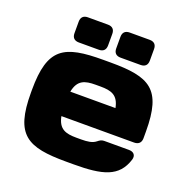

<svg xmlns="http://www.w3.org/2000/svg" viewBox="-135 -895 1032 1038"><g transform="rotate(20 381.0 -375.5)"><path d="M354 11.7H396C562 11.7 650.4 -10.3 685.1 -120.6C693.4 -147.5 678.2 -164.1 650.9 -164.1H508.8C493.7 -164.1 484.4 -158.2 472.2 -148.4C452.1 -132.3 423.8 -128.9 388.7 -128.9H361.3C298.8 -128.9 258.8 -140.6 245.1 -210.9H663.1C688 -210.9 702.6 -224.1 703.1 -249V-289.1C703.1 -533.2 621.1 -574.2 396 -574.2H354C128.9 -574.2 46.9 -533.2 46.9 -289.1V-273.4C46.9 -29.3 128.9 11.7 354 11.7ZM504.9 -351.6H245.1C258.8 -421.9 298.8 -433.6 361.3 -433.6H388.7C451.2 -433.6 491.2 -421.9 504.9 -351.6ZM437.5 -617.2H552.7C578.1 -617.2 591.8 -630.9 591.8 -656.2V-722.7C591.8 -748 578.1 -761.7 552.7 -761.7H437.5C412.1 -761.7 398.4 -748 398.4 -722.7V-656.2C398.4 -630.9 412.1 -617.2 437.5 -617.2ZM197.3 -617.2H312.5C337.9 -617.2 351.6 -630.9 351.6 -656.2V-722.7C351.6 -748 337.9 -761.7 312.5 -761.7H197.3C171.9 -761.7 158.2 -748 158.2 -722.7V-656.2C158.2 -630.9 171.9 -617.2 197.3 -617.2Z"/></g></svg>

Font: Gyrotrope Black
Style: Regular
Weight: 900
Designer: David Moles
Version: Version 1.003;Glyphs 3.3.1 (3343)